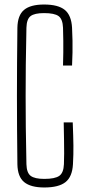

<svg xmlns="http://www.w3.org/2000/svg" viewBox="-20 -824 385 850"><path d="M176 6Q116 6 87 -17.8Q58 -41.5 57 -97Q56 -180.5 55.5 -254.5Q55 -328.5 55 -399.2Q55 -470 55.5 -544Q56 -618 57 -701Q58 -756.5 86.5 -780.2Q115 -804 175 -804Q237.5 -804 266.8 -780.2Q296 -756.5 299 -701Q300.5 -669.5 301 -643.5Q301.5 -617.5 301 -591.5Q300.5 -565.5 299 -534H259Q260 -565.5 260.2 -591.5Q260.5 -617.5 260.2 -643.5Q260 -669.5 259 -701Q257.5 -739.5 239.2 -752.8Q221 -766 175 -766Q133 -766 115.5 -752.8Q98 -739.5 97 -701Q95 -609 94.2 -537Q93.5 -465 93.5 -399.2Q93.5 -333.5 94.2 -261.5Q95 -189.5 97 -97Q98 -59 115.8 -45.5Q133.5 -32 176 -32Q223.5 -32 242.5 -45.5Q261.5 -59 263 -97Q264 -120 264 -145Q264 -170 263.5 -202.8Q263 -235.5 262 -282H302Q304.5 -220.5 305 -180.2Q305.5 -140 303 -97Q300 -41.5 270 -17.8Q240 6 176 6Z"/></svg>

Font: Big Shoulders Text SC Thin
Style: Regular
Weight: 100
Designer: Patric King
Foundry: XO Type Co
Version: Version 2.002